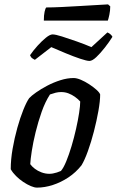

<svg xmlns="http://www.w3.org/2000/svg" viewBox="-20 -856 533 876"><path d="M149 0Q137 0 120.5 -7Q104 -14 86 -26Q68 -38 53 -53Q38 -68 29 -84Q29 -128 37.5 -177Q46 -226 59 -272.5Q72 -319 86.5 -355Q101 -391 113 -408Q123 -419 145 -434.5Q167 -450 195.5 -465Q224 -480 255.5 -490Q287 -500 316 -500Q330 -500 349 -492Q368 -484 387 -471.5Q406 -459 420 -446.5Q434 -434 437 -425Q437 -395 429 -350Q421 -305 408.5 -256.5Q396 -208 381 -166.5Q366 -125 352 -102Q326 -69 292 -46.5Q258 -24 221 -12Q184 0 149 0ZM205 -63Q213 -63 221.5 -64.5Q230 -66 239.5 -69Q249 -72 258 -76Q270 -90 282.5 -120.5Q295 -151 306.5 -189.5Q318 -228 327 -268Q336 -308 341 -341Q346 -374 346 -393Q335 -405 321.5 -414.5Q308 -424 292.5 -430Q277 -436 259 -436Q246 -436 234 -433Q222 -430 208 -425Q186 -391 170 -345.5Q154 -300 142.5 -253Q131 -206 125 -167Q119 -128 118 -107Q126 -96 139 -86Q152 -76 169.5 -69.5Q187 -63 205 -63ZM388 -578Q376 -578 346 -588Q316 -598 280 -613Q244 -628 214 -641L139 -583Q135 -585 128 -589.5Q121 -594 117 -604Q132 -626 151.5 -647.5Q171 -669 189.5 -684Q208 -699 220 -699Q233 -699 263 -689.5Q293 -680 330 -667Q367 -654 397 -641L470 -708Q478 -705 484.5 -699Q491 -693 493 -688Q478 -664 458 -638.5Q438 -613 419.5 -595.5Q401 -578 388 -578ZM180 -762Q180 -787 183.5 -802.5Q187 -818 191 -822Q221 -822 261.5 -824Q302 -826 344 -828.5Q386 -831 420.5 -833Q455 -835 473 -836L483 -827Q483 -808 479 -789Q475 -770 472 -762Z"/></svg>

Font: Texturina 12pt Medium
Style: Italic
Weight: 500
Italic angle: -11°
Designer: Guillermo Torres Carreño
Foundry: Omnibus-Type
Version: Version 1.002